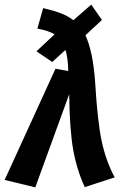

<svg xmlns="http://www.w3.org/2000/svg" viewBox="-46 -792 530 827"><path d="M448 -28 319 14Q284 -63 269 -148.5Q254 -234 252 -386L106 15L-26 -17L193 -496L248 -486Q247 -541 236 -577L179 -525L111 -571L189 -644Q166 -659 115 -669L140 -757Q184 -747 215.5 -735Q247 -723 270 -705L347 -772L393 -706L322 -640Q355 -569 364 -435Q374 -269 392 -184Q410 -99 448 -28Z"/></svg>

Font: Fira Sans Condensed SemiBold
Style: Italic
Weight: 600
Width: 3
Italic angle: -8°
Designer: bBox Type GmbH & Carrois Corporate GbR & Edenspiekermann AG
Foundry: bBox Type GmbH & Carrois Corporate GbR & Edenspiekermann AG
Version: Version 4.301